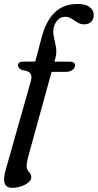

<svg xmlns="http://www.w3.org/2000/svg" viewBox="-33 -738 480 943"><path d="M55.5 -416Q55.5 -435.5 81 -435.5H140L169.5 -546.5Q190 -630.5 233.5 -674.5Q277 -718.5 348.5 -718.5Q389 -718.5 408.2 -702.5Q427.5 -686.5 427.5 -665Q427.5 -644 415 -631.2Q402.5 -618.5 381.5 -618.5Q362.5 -618.5 347.5 -627.8Q332.5 -637 318.2 -646.2Q304 -655.5 287.5 -655.5Q266.5 -655.5 251.8 -641.2Q237 -627 231 -603.5Q226 -582.5 231.5 -558Q237 -533.5 241.8 -507Q246.5 -480.5 239.5 -453.5L234 -435H310.5Q335.5 -435 335.5 -417.5Q335.5 -404 322.8 -394.5Q310 -385 292 -385H220.5L105 33.5Q98 60 98 79Q98 91.5 103.5 99Q109 106.5 114.8 113.8Q120.5 121 120.5 131Q120.5 152.5 91.2 168.5Q62 184.5 26 184.5Q-30 184.5 -5.5 98L117.5 -336Q125.5 -363 117.2 -376.2Q109 -389.5 77 -393.5Q55.5 -402 55.5 -416Z"/></svg>

Font: Fraunces 72pt S050
Style: Italic
Weight: 400
Italic angle: -16°
Version: Version 1.000; ttfautohint (v1.8.3)